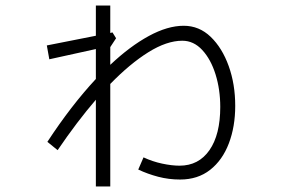

<svg xmlns="http://www.w3.org/2000/svg" viewBox="-20 -629 1040 693"><path d="M326 44V-269Q258 -190 188 -87L151 -117Q236 -247 326 -344V-452L158 -415L149 -465L326 -500V-609H378V-510L386 -512L399 -491L378 -459V-395Q449 -462 517 -499Q585 -536 643 -536Q699 -536 740.5 -496Q782 -456 805.5 -390.5Q829 -325 829 -247Q829 -172 806 -111.5Q783 -51 738.5 -16Q694 19 630 19Q589 19 551 9Q513 -1 479 -17L498 -61Q530 -46 565 -38.5Q600 -31 628 -31Q697 -31 736 -87Q775 -143 775 -243Q775 -306 758 -360.5Q741 -415 710 -448.5Q679 -482 638 -482Q582 -482 515.5 -440.5Q449 -399 378 -326V44Z"/></svg>

Font: Murecho Light
Style: Regular
Weight: 300
Designer: Neil Summerour
Foundry: Positype
Version: Version 1.010; ttfautohint (v1.8.3)